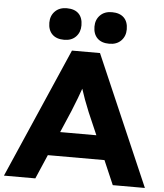

<svg xmlns="http://www.w3.org/2000/svg" viewBox="-77 -977 880 1030"><g transform="rotate(5 362.5 -462.0)"><path d="M288 -700H439L742 0H569L513 -130H208L152 0H-17ZM458 -259 406 -379Q378 -447 361 -501Q346 -457 314 -378L263 -259ZM397 -839Q397 -876 420.5 -900Q444 -924 484 -924Q526 -924 548.5 -902Q571 -880 571 -839Q571 -802 547.5 -778Q524 -754 484 -754Q442 -754 419.5 -776.5Q397 -799 397 -839ZM154 -839Q154 -876 177.5 -900Q201 -924 241 -924Q283 -924 305 -902Q327 -880 327 -839Q327 -802 304 -778Q281 -754 241 -754Q199 -754 176.5 -776.5Q154 -799 154 -839Z"/></g></svg>

Font: Lexend Exa HM Xlight
Style: Bold
Weight: 700
Designer: Bonnie Shaver-Troup, Thomas Jockin, Octavio Pardo
Foundry: Lexend
Version: Version 1.091